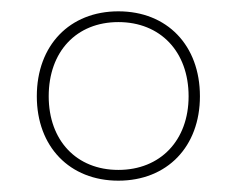

<svg xmlns="http://www.w3.org/2000/svg" viewBox="-20 -725 418 339"><path d="M189 -406C275 -406 333 -466 333 -555C333 -645 275 -705 189 -705C103 -705 45 -645 45 -555C45 -466 103 -406 189 -406ZM189 -425C115 -425 66 -477 66 -555C66 -634 115 -686 189 -686C263 -686 313 -634 313 -555C313 -477 263 -425 189 -425Z"/></svg>

Font: Fixel Text Thin
Style: Regular
Weight: 100
Width: 4
Designer: AlfaBravo + MacPaw
Foundry: Kyrylo Tkachov, Marchela Mozhyna, Serhii Makarenko, Maria Weinstein, Zakhar Kryvoshyya
Version: Version 1.211